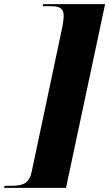

<svg xmlns="http://www.w3.org/2000/svg" viewBox="-73 -780 528 928"><path d="M-53 128H246L435 -760H135L134 -750H172C207 -750 235 -745 235 -702C235 -694 233 -676 229 -653L81 46C70 103 43 118 -16 118H-51Z"/></svg>

Font: Noto Serif Display SemiCondensed Black
Style: Italic
Weight: 900
Width: 4
Italic angle: -12°
Designer: Monotype Design Team
Foundry: Monotype Imaging Inc.
Version: Version 2.009